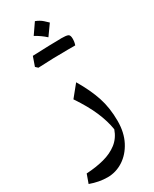

<svg xmlns="http://www.w3.org/2000/svg" viewBox="-249 -780 891 1111"><g transform="rotate(-30 196.0 -224.5)"><path d="M328.1 17.6Q328.1 94.7 298.6 151.9Q269 209 220.5 240.5Q171.9 272 115.2 272Q59.6 272 0 250.5L21 191.9Q85.4 188.5 139.2 174.3Q192.9 160.2 231.2 130.4Q269.5 100.6 287.1 50.3Q277.8 -8.8 250.2 -73.2Q222.7 -137.7 168.9 -217.8L231.9 -295.4Q280.8 -212.9 304.4 -141.1Q328.1 -69.3 328.1 17.6ZM334 -482.9H284.2Q189 -482.9 85 -477.5Q77.6 -484.9 69.8 -491.7Q75.7 -508.8 81.1 -523.7Q86.4 -538.6 91.3 -553.2Q222.2 -558.6 279.3 -558.6L280.8 -559.1Q316.9 -559.1 328.9 -553.7Q340.8 -548.3 340.8 -524.7Q340.8 -501 334 -482.9ZM153.3 -650.4 202.1 -721.2Q230 -710.4 247.6 -694.6Q265.1 -678.7 272.9 -670.9Q258.3 -649.9 223.1 -601.1Q191.4 -629.9 153.3 -650.4Z"/></g></svg>

Font: Pinar-DS2-FD Regular
Style: Regular
Weight: 400
Designer: Amin Abedi
Version: Version 2.000